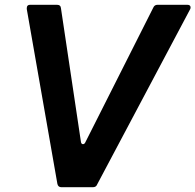

<svg xmlns="http://www.w3.org/2000/svg" viewBox="-20 -783 817 803"><path d="M386 -11Q382 0 368 0H237Q223 0 220 -14L92 -745V-749Q92 -763 106 -763H218Q234 -763 235 -748L318 -193Q319 -180 327 -180Q334 -180 338 -190L621 -751Q626 -763 639 -763H763Q777 -763 777 -752Q777 -747 775 -744Z"/></svg>

Font: Open Sauce Two
Style: Bold Italic
Weight: 700
Italic angle: -10°
Designer: Alfredo Marco Pradil
Foundry: Creative Sauce Fz LLC
Version: Version 1.477